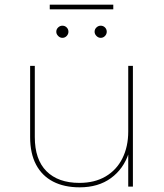

<svg xmlns="http://www.w3.org/2000/svg" viewBox="-20 -799 704 822"><path d="M321 3Q255 3 207.5 -21.5Q160 -46 134.5 -94Q109 -142 109 -212V-517H129V-212Q129 -116 179 -66Q229 -16 320 -16Q385 -16 432 -43.5Q479 -71 504 -121Q529 -171 529 -236V-517H549V0H529V-146L531 -143Q509 -76 455 -36.5Q401 3 321 3ZM411 -637Q401 -637 393 -645Q385 -653 385 -663Q385 -674 393 -681.5Q401 -689 411 -689Q422 -689 429.5 -681.5Q437 -674 437 -663Q437 -653 429.5 -645Q422 -637 411 -637ZM247 -637Q237 -637 229 -645Q221 -653 221 -663Q221 -674 229 -681.5Q237 -689 247 -689Q258 -689 265.5 -681.5Q273 -674 273 -663Q273 -653 265.5 -645Q258 -637 247 -637ZM193 -759V-779H465V-759Z"/></svg>

Font: Montserrat Thin Thin
Style: Regular
Weight: 250
Version: Version 9.000